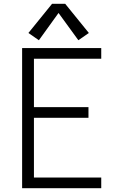

<svg xmlns="http://www.w3.org/2000/svg" viewBox="-20 -987 615 1007"><path d="M96 0V-735H511V-679H158V-425H444V-369H158V-56H511V0ZM184 -776 129 -814 253 -967H322L446 -814L391 -776L287 -919Z"/></svg>

Font: Jozsika Light
Style: Regular
Weight: 300
Monospace: yes
Designer: Belleve Invis
Foundry: Belleve Invis
Version: 2.1.0